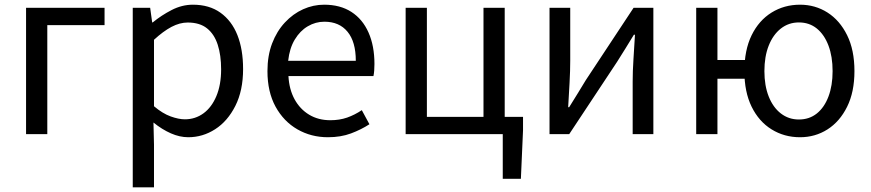

<svg xmlns="http://www.w3.org/2000/svg" viewBox="-20 -577 3748 826"><path d="M92.1 0V-543.4H429.8V-469H183.5V0Z M551.1 229V-543.4H626L634.7 -480.5H637.1Q674.2 -511.1 718.5 -533.9Q762.9 -556.8 809.9 -556.8Q880.4 -556.8 928.5 -522.3Q976.7 -487.8 1001.3 -426.1Q1025.8 -364.3 1025.8 -280Q1025.8 -187.5 992.5 -121.5Q959.3 -55.6 905.7 -21.1Q852.1 13.4 789.9 13.4Q753.3 13.4 715.2 -3.3Q677.1 -20 640.2 -49.9L642.5 45.2V229ZM775.3 -63.7Q820 -63.7 855.3 -89.4Q890.6 -115.2 910.9 -163.6Q931.3 -212 931.3 -278.8Q931.3 -339.2 916.7 -384.5Q902.1 -429.8 870.8 -454.9Q839.5 -480.1 787.4 -480.1Q753.3 -480.1 717.6 -461.3Q682 -442.4 642.5 -405.9V-119.9Q679.4 -88.7 714 -76.2Q748.6 -63.7 775.3 -63.7Z M1390.7 13.4Q1318.5 13.4 1259.4 -20.6Q1200.3 -54.6 1165.4 -118.2Q1130.6 -181.9 1130.6 -271Q1130.6 -337.5 1150.6 -390.1Q1170.7 -442.7 1205.5 -480.1Q1240.4 -517.6 1284 -537.2Q1327.6 -556.8 1374.4 -556.8Q1443.6 -556.8 1491.8 -525.7Q1540 -494.5 1565.4 -437.1Q1590.9 -379.7 1590.9 -301.7Q1590.9 -287.4 1589.9 -274.1Q1589 -260.7 1586.6 -249.7H1220.9Q1224 -192.4 1247.3 -149.8Q1270.7 -107.2 1310.1 -83.5Q1349.4 -59.8 1401.3 -59.8Q1440.8 -59.8 1473.5 -71.2Q1506.1 -82.7 1536.5 -103.1L1569.3 -42.5Q1533.8 -19.4 1490 -3Q1446.2 13.4 1390.7 13.4ZM1219.7 -315.5H1510.7Q1510.7 -397.1 1475.2 -440.3Q1439.8 -483.6 1375.5 -483.6Q1337.5 -483.6 1304.1 -463.9Q1270.7 -444.3 1248.2 -406.9Q1225.7 -369.6 1219.7 -315.5Z M2142.9 192.1V0H1725.1V-543.4H1816.5V-74.3H2060V-543.4H2151.3V-74.3H2230.1V-16.5L2220.9 192.1Z M2344.1 0V-543.4H2433.2V-316.1Q2433.2 -273.5 2430.3 -220.9Q2427.4 -168.3 2424.3 -115.7H2428.5Q2444.3 -141.1 2464.8 -174.2Q2485.4 -207.3 2500.2 -232.3L2705.7 -543.4H2790.8V0H2701.8V-226.7Q2701.8 -269.9 2705.2 -322.5Q2708.5 -375.1 2711.7 -427.7H2707.1Q2691.9 -402.7 2671.2 -369.2Q2650.6 -335.7 2634.8 -311.1L2428.9 0Z M2975.1 0V-543.4H3066.5V-319H3203.6V-238.4H3066.5V0ZM3421.7 13.4Q3353.9 13.4 3299.3 -20.5Q3244.7 -54.3 3213.5 -118Q3182.4 -181.6 3182.4 -271Q3182.4 -361.5 3213.5 -425.3Q3244.7 -489 3299.3 -522.9Q3353.9 -556.8 3421.7 -556.8Q3487 -556.8 3539.9 -523.1Q3592.8 -489.4 3624.3 -425.7Q3655.9 -361.9 3655.9 -271Q3655.9 -181.2 3624.3 -117.6Q3592.8 -54 3539.9 -20.3Q3487 13.4 3421.7 13.4ZM3416.8 -62.9Q3461.8 -62.9 3494.2 -88.9Q3526.5 -114.9 3544.2 -161.8Q3561.9 -208.7 3561.9 -271Q3561.9 -333.8 3544.2 -380.8Q3526.5 -427.8 3494.2 -454.2Q3461.8 -480.5 3416.8 -480.5Q3373 -480.5 3339.3 -454.2Q3305.7 -427.8 3287.1 -380.8Q3268.5 -333.8 3268.5 -271Q3268.5 -208.7 3287.1 -161.8Q3305.7 -114.9 3339.3 -88.9Q3373 -62.9 3416.8 -62.9Z"/></svg>

Font: Noto Sans HK Thin
Style: Regular
Weight: 100
Designer: Ryoko NISHIZUKA 西塚涼子 (kana, bopomofo & ideographs); Paul D. Hunt (Latin, Greek & Cyrillic); Sandoll Communications 산돌커뮤니
Foundry: Adobe
Version: Version 2.004-H2;hotconv 1.0.118;makeotfexe 2.5.65603